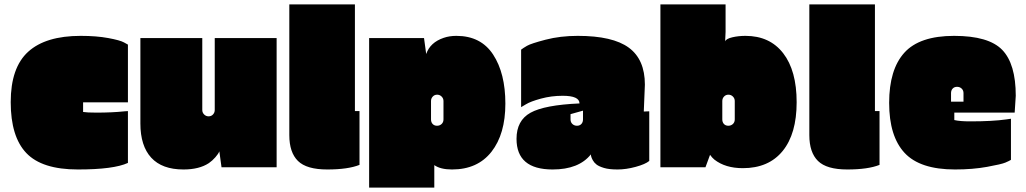

<svg xmlns="http://www.w3.org/2000/svg" viewBox="-20 -765 4693 878"><path d="M565 -20Q500 10 336 10Q172 10 100.5 -65Q29 -140 29 -298Q29 -456 109 -528.5Q189 -601 349 -601Q421 -601 475 -591Q529 -581 547 -571L565 -561V-297H360V-253Q378 -250 421 -250Q493 -250 550 -256L565 -257Z M962 -591H1245V0H993L983 -73Q979 -62 965 -46Q951 -30 935 -19Q891 10 819 10Q721 10 671.5 -44Q622 -98 622 -200V-591H905V-262Q905 -250 913.5 -241.5Q922 -233 934 -233Q946 -233 954 -241.5Q962 -250 962 -262Z M1303 -147V-745H1603V-257H1624V-11Q1571 10 1476.5 10Q1382 10 1342.5 -29Q1303 -68 1303 -147Z M2047 10Q1994 10 1966 -10V93H1668V-591H1919L1929 -518Q1947 -571 2009 -592Q2035 -601 2067 -601Q2179 -601 2235 -515.5Q2291 -430 2291 -291Q2291 -152 2227.5 -71Q2164 10 2047 10ZM1951 -303V-219Q1951 -206 1958.5 -198Q1966 -190 1978.5 -190Q1991 -190 1999.5 -198Q2008 -206 2008 -219V-303Q2008 -315 1999.5 -323.5Q1991 -332 1979 -332Q1967 -332 1959 -323.5Q1951 -315 1951 -303Z M2929 -378 2924 -255 2949 -256V-29Q2931 -14 2887 -2Q2843 10 2804 10Q2765 10 2742 3Q2719 -4 2708 -12.5Q2697 -21 2691 -32Q2682 -48 2682 -59Q2627 10 2507 10Q2342 10 2342 -130Q2342 -214 2406 -249.5Q2470 -285 2630 -292Q2630 -327 2553 -327Q2501 -327 2453.5 -314Q2406 -301 2385 -288L2363 -275V-538Q2372 -545 2390 -555.5Q2408 -566 2475 -583.5Q2542 -601 2622 -601Q2782 -601 2855.5 -547Q2929 -493 2929 -378ZM2646 -219V-259L2589 -243V-219Q2589 -206 2597.5 -198Q2606 -190 2618.5 -190Q2631 -190 2638.5 -198Q2646 -206 2646 -219Z M3000 -745H3298V-619L3296 -576Q3301 -588 3329 -594.5Q3357 -601 3389 -601Q3500 -601 3561.5 -521.5Q3623 -442 3623 -297.5Q3623 -153 3559 -74.5Q3495 4 3377 4Q3297 4 3247 -35Q3236 -44 3227 -57L3206 0H3000ZM3283 -303V-219Q3283 -206 3290.5 -198Q3298 -190 3310.5 -190Q3323 -190 3331.5 -198Q3340 -206 3340 -219V-303Q3340 -315 3331.5 -323.5Q3323 -332 3311 -332Q3299 -332 3291 -323.5Q3283 -315 3283 -303Z M3681 -147V-745H3981V-257H4002V-11Q3949 10 3854.5 10Q3760 10 3720.5 -29Q3681 -68 3681 -147Z M4625 -327 4620 -250H4344V-216Q4369 -210 4417 -210Q4519 -210 4582 -219L4603 -222V-34Q4595 -29 4577.5 -21.5Q4560 -14 4494 -2Q4428 10 4347 10Q4187 10 4116.5 -66Q4046 -142 4046 -294.5Q4046 -447 4115.5 -524Q4185 -601 4343 -601Q4501 -601 4563 -537Q4625 -473 4625 -327ZM4329 -339V-300H4386V-339Q4386 -352 4377.5 -360Q4369 -368 4356.5 -368Q4344 -368 4336.5 -360Q4329 -352 4329 -339Z"/></svg>

Font: Erica One
Style: Regular
Weight: 400
Designer: Miguel Hernandez
Foundry: Miguel Hernandez
Version: Version 1.003